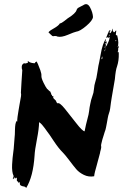

<svg xmlns="http://www.w3.org/2000/svg" viewBox="-20 -865 611 936"><path d="M384.8 -839Q405.7 -854.3 419 -829Q432.4 -803.8 433.3 -781.9Q431.4 -764.8 400.5 -738.6Q369.5 -712.4 351.4 -710.5Q341.9 -708.6 310.5 -695.2Q279 -681.9 260 -686.7Q257.1 -689.5 247.6 -689.5Q237.1 -687.6 235.2 -689.5Q230.5 -693.3 225.2 -698.6Q220 -703.8 216.2 -707.6Q223.8 -717.1 245.7 -728.6Q266.7 -741 271.4 -750.5Q281 -752.4 293.3 -762.4Q305.7 -772.4 309.5 -775.2Q349.5 -800 353.3 -816.2Q355.2 -822.9 361 -826.7Q366.7 -830.5 374.3 -833.8Q381.9 -837.1 384.8 -839ZM553.3 -609.5Q558.1 -617.1 559 -603.8Q560 -569.5 550.5 -541Q543.8 -523.8 540 -479Q539 -469.5 524.8 -390.5Q522.9 -381.9 521 -366.2Q519 -350.5 517.1 -336.7Q515.2 -322.9 511.4 -313.3Q507.6 -302.9 505.2 -289Q502.9 -275.2 501 -265.2Q499 -255.2 496.7 -242.9Q494.3 -230.5 490.5 -221.9Q489.5 -219 485.7 -206.2Q481.9 -193.3 479 -184.8Q476.2 -176.2 474.3 -165.7Q471.4 -156.2 473.3 -150.5Q474.3 -145.7 471 -134.3Q467.6 -122.9 467.6 -119Q465.7 -111.4 461.9 -97.6Q458.1 -83.8 457.1 -80Q455.2 -72.4 451 -57.1Q446.7 -41.9 443.3 -29Q440 -16.2 439 -5.7Q412.4 -1 389 -12.4Q365.7 -23.8 351.9 -40Q338.1 -56.2 318.1 -82.9Q298.1 -109.5 286.7 -121Q276.2 -131.4 265.2 -145.2Q254.3 -159 240 -180.5Q225.7 -201.9 221.9 -207.6Q219 -211.4 211 -222.4Q202.9 -233.3 197.6 -241Q192.4 -248.6 184.8 -257.1Q177.1 -265.7 170.5 -269.5Q170.5 -240 160 -185.7Q149.5 -131.4 148.6 -107.6Q141.9 -3.8 107.6 51.4Q103.8 44.8 95.2 43.8Q86.7 42.9 81 39Q75.2 35.2 77.1 24.8Q75.2 21.9 72.4 24.8Q72.4 26.7 70.5 26.7Q70.5 21.9 65.2 19Q60 16.2 62.9 6.7Q61.9 2.9 58.1 0Q57.1 1 56.7 2.9Q56.2 4.8 54.3 5.7L52.4 -1Q49.5 0 49.5 4.8Q45.7 3.8 43.8 8.6Q41.9 8.6 42.9 4.8Q43.8 1 45.7 -2.9Q46.7 -5.7 45.7 -9.5Q41.9 -16.2 40 -30.5Q38.1 -44.8 39 -62.4Q40 -80 41.4 -95.2Q42.9 -110.5 44.8 -123.8Q46.7 -137.1 46.7 -139Q47.6 -150.5 49.5 -174.8Q51.4 -199 52.4 -210.5Q52.4 -212.4 52.9 -230.5Q53.3 -248.6 55.2 -259.5Q57.1 -270.5 61.9 -276.2Q62.9 -272.4 63.8 -271.4Q63.8 -282.9 65.7 -296.7Q67.6 -310.5 70.5 -327.6Q73.3 -344.8 75.2 -355.2Q76.2 -361.9 78.6 -374.3Q81 -386.7 82.4 -395.7Q83.8 -404.8 81.9 -413.3L84.8 -464.8Q86.7 -489.5 87.6 -506.7L88.6 -522.9Q84.8 -532.4 86.2 -542.4Q87.6 -552.4 98.1 -557.1L100 -556.2L101 -555.2Q101.9 -555.2 106.2 -556.2Q110.5 -557.1 113.3 -558.1Q116.2 -559 116.2 -560Q116.2 -561.9 115.2 -563.8Q114.3 -566.7 117.1 -566.7Q124.8 -560 135.7 -558.1Q146.7 -556.2 150.5 -557.1Q150.5 -561 151.4 -561Q154.3 -561 157.1 -565.7Q159 -565.7 164.8 -552.9Q170.5 -540 176.7 -522.4Q182.9 -504.8 181.9 -495.2Q181 -484.8 192.4 -461.4Q203.8 -438.1 210.5 -430.5Q210.5 -432.4 217.1 -424.8Q223.8 -418.1 224.8 -419Q230.5 -408.6 230.5 -401.9Q231.4 -402.9 233.3 -403.8Q232.4 -397.1 236.2 -396.2Q239 -395.2 241 -394.3Q240 -391.4 239 -388.6Q241 -384.8 250.5 -376.2Q252.4 -373.3 253.3 -373.3Q254.3 -365.7 261 -361Q269.5 -367.6 296.2 -334.8Q322.9 -301.9 351.9 -264.3Q381 -226.7 392.4 -224.8Q396.2 -247.6 411.4 -305.7Q413.3 -313.3 414.3 -322.4Q415.2 -331.4 416.7 -341Q418.1 -350.5 420 -358.1Q422.9 -376.2 431.4 -400Q436.2 -410.5 438.1 -431.4Q440 -452.4 443.8 -462.9Q450.5 -481.9 455.2 -515.7Q460 -549.5 463.8 -562.9Q465.7 -570.5 470.5 -598.6Q475.2 -626.7 481.9 -646.2Q488.6 -665.7 496.2 -675.2Q497.1 -675.2 496.7 -673.3Q496.2 -671.4 495.2 -667.1Q494.3 -662.9 494.3 -660Q496.2 -659 498.1 -661.9Q500 -663.8 501 -662.9Q497.1 -650.5 494.3 -636.2Q500 -640 508.6 -661Q517.1 -681.9 512.4 -685.7Q508.6 -681 508.6 -680Q505.7 -682.9 504.3 -683.3Q502.9 -683.8 500.5 -681.9Q498.1 -680 497.1 -680Q504.8 -700 509 -709.5Q513.3 -719 518.1 -718.1Q518.1 -717.1 517.1 -713.3Q516.2 -709.5 515.7 -706.7Q515.2 -703.8 516.2 -702.9Q521.9 -704.8 528.6 -722.9L530.5 -725.7Q530.5 -724.8 530.5 -722.9Q530.5 -721 530 -718.6Q529.5 -716.2 529.5 -715.2Q531.4 -713.3 532.9 -710.5Q534.3 -707.6 534.8 -707.6Q535.2 -707.6 539 -708.6Q540 -709.5 541.9 -712.9Q543.8 -716.2 546.7 -716.2V-712.4Q546.7 -711.4 545.7 -706.7Q543.8 -694.3 545.7 -693.8Q547.6 -693.3 549 -692.9Q550.5 -692.4 551.4 -692.4Q561.9 -651.4 552.4 -634.3Q557.1 -637.1 558.1 -642.9Q559 -641.9 559 -638.1L558.1 -634.3Q558.1 -630.5 557.1 -630.5Q554.3 -626.7 556.2 -623.8Q557.1 -624.8 555.2 -616.2Q553.3 -611.4 553.3 -609.5ZM494.3 -655.2 491.4 -653.3 492.4 -646.7 494.3 -649.5Q495.2 -655.2 494.3 -655.2ZM490.5 -642.9Q489.5 -643.8 489.5 -644.8Q490.5 -641 491.4 -640ZM474.3 -576.2 479 -579Q479 -581 479 -583.3Q479 -585.7 479 -587.6Q479 -589.5 477.1 -588.6ZM487.6 -633.3V-632.4L489.5 -633.3Q490.5 -637.1 488.6 -638.1Q488.6 -637.1 488.1 -635.7Q487.6 -634.3 487.6 -633.3ZM491.4 -617.1Q494.3 -621.9 492.4 -625.7Q489.5 -619 489.5 -615.2L491.4 -616.2ZM491.4 -618.1V-617.1ZM495.2 -629.5V-630.5Q496.2 -633.3 495.2 -635.2Q494.3 -631.4 493.3 -629.5ZM511.4 -709.5 510.5 -703.8 512.4 -706.7 514.3 -710.5Q513.3 -712.4 511.4 -709.5ZM513.3 -691.4 514.3 -697.1 511.4 -694.3 510.5 -687.6ZM545.7 -665.7Q547.6 -668.6 546.7 -669.5Q541 -669.5 543.8 -663.8Z"/></svg>

Font: KAZYinfo
Style: Bold
Weight: 700
Designer: emmanuel didier
Foundry: emmanuel didier
Version: Version 001.000